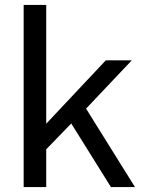

<svg xmlns="http://www.w3.org/2000/svg" viewBox="-20 -763 602 783"><path d="M530.5 0H432.5L270.5 -259.5L168.5 -154V0H76.5V-743H168.5V-258.5L411.5 -517H517.5L331 -320Z"/></svg>

Font: Public Sans
Style: Regular
Weight: 400
Designer: The Public Sans project authors (U.S. Web Design System). Libre Franklin designed by Pablo Impallari and Rodrigo Fuenzal
Version: Version 1.008; ttfautohint (v1.8.1) -l 8 -r 50 -G 200 -x 14 